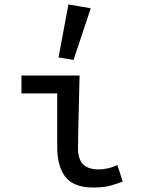

<svg xmlns="http://www.w3.org/2000/svg" viewBox="-20 -827 640 859"><path d="M398 12Q310 12 273 -35Q236 -82 236 -171V-409H76V-489H336Q335 -448 334 -405Q333 -362 332 -320Q331 -278 330 -238.5Q329 -199 329 -165Q329 -114 352 -91.5Q375 -69 422 -69Q439 -69 461 -73.5Q483 -78 505 -89L529 -15Q503 -4 472 4Q441 12 398 12ZM309 -559 242 -570 286 -807 386 -790Z"/></svg>

Font: Source Code Pro Medium
Style: Regular
Weight: 500
Monospace: yes
Designer: Paul D. Hunt, Teo Tuominen
Foundry: Adobe Systems Incorporated
Version: Version 2.030;PS 1.000;hotconv 16.6.51;makeotf.lib2.5.65220